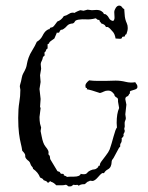

<svg xmlns="http://www.w3.org/2000/svg" viewBox="-20 -783 537 695"><path d="M362.3 -490.2 398.4 -491.2Q417 -491.2 434.6 -486.8Q452.1 -482.4 469.7 -485.4Q471.7 -481.4 474.6 -478Q477.5 -474.6 477.5 -468.3Q477.5 -461.9 468.8 -459Q460 -456.1 453.1 -454.1Q449.2 -452.1 450.2 -448.2Q451.2 -444.3 447.3 -442.4Q445.3 -435.5 439.5 -433.6Q433.6 -431.6 433.6 -423.8L437.5 -404.3L433.6 -369.1L435.5 -355.5Q435.5 -350.6 433.1 -346.2Q430.7 -341.8 431.2 -335.4Q431.6 -329.1 431.6 -325.2L429.7 -316.4L431.6 -309.6Q431.6 -304.7 428.7 -300.8Q425.8 -296.9 427.7 -291L419.9 -281.2L420.9 -278.3Q420.9 -269.5 417.5 -265.1Q414.1 -260.7 415 -252Q412.1 -252 400.9 -229.5Q389.6 -207 385.7 -204.1Q383.8 -199.2 383.8 -193.8Q383.8 -188.5 380.9 -181.2Q377.9 -173.8 369.6 -169.4Q361.3 -165 356.4 -156.2H353.5Q349.6 -159.2 336.4 -143.6Q323.2 -127.9 314.5 -127.9L307.6 -128.9Q303.7 -128.9 302.7 -127Q296.9 -126 293.9 -122.6Q291 -119.1 286.1 -116.2H283.2Q271.5 -116.2 264.6 -110.4Q262.7 -114.3 258.8 -113.8Q254.9 -113.3 252 -113.3Q249 -113.3 248 -114.3H246.1L237.3 -108.4H234.4Q227.5 -107.4 225.6 -109.9Q223.6 -112.3 218.8 -114.3Q210.9 -112.3 204.1 -112.3H183.6Q174.8 -122.1 165 -125Q163.1 -127 161.6 -127Q160.2 -127 158.2 -124Q156.2 -121.1 153.3 -122.1H152.3Q149.4 -127 145.5 -127.9Q141.6 -128.9 137.7 -130.9Q135.7 -135.7 132.8 -136.7Q129.9 -137.7 125 -140.6Q118.2 -159.2 99.6 -171.9Q99.6 -176.8 95.7 -180.2Q91.8 -183.6 87.9 -195.3Q85 -200.2 80.1 -203.1Q71.3 -210.9 71.3 -216.8V-220.7Q71.3 -226.6 60.5 -237.3Q58.6 -251 55.2 -264.2Q51.8 -277.3 48.8 -299.8Q45.9 -322.3 45.9 -356Q45.9 -389.6 49.8 -412.1Q53.7 -434.6 53.7 -458L51.8 -469.7Q51.8 -473.6 53.2 -478Q54.7 -482.4 56.2 -488.8Q57.6 -495.1 59.1 -502.9Q60.5 -510.7 64 -517.1Q67.4 -523.4 69.3 -526.9Q71.3 -530.3 73.7 -536.6Q76.2 -543 77.6 -552.2Q79.1 -561.5 83.5 -574.2Q87.9 -586.9 97.2 -601.6Q106.4 -616.2 113.3 -631.8Q127 -639.6 133.8 -653.3Q140.6 -667 147.9 -672.4Q155.3 -677.7 156.7 -677.2Q158.2 -676.8 159.2 -677.7L161.1 -681.6Q163.1 -683.6 166 -683.6Q171.9 -683.6 178.7 -693.4L187.5 -705.1Q202.1 -710 210.9 -724.6Q220.7 -726.6 230 -732.9Q239.3 -739.3 250 -736.3Q252 -738.3 260.7 -742.2Q269.5 -746.1 271.5 -746.1L282.2 -744.1L296.9 -748L312.5 -746.1L329.1 -747.1Q340.8 -747.1 347.7 -742.2Q354.5 -737.3 354.5 -735.8Q354.5 -734.4 356.4 -732.4Q359.4 -731.4 360.4 -731.9Q361.3 -732.4 366.2 -728.5Q371.1 -724.6 375 -716.8Q378.9 -709 389.6 -707Q395.5 -711.9 394.5 -721.7Q393.6 -731.4 393.6 -738.8Q393.6 -746.1 398.9 -754.4Q404.3 -762.7 411.1 -762.7Q418 -762.7 421.4 -757.3Q424.8 -752 429.7 -750Q430.7 -740.2 431.2 -731Q431.6 -721.7 433.6 -713.9Q435.5 -706.1 439 -698.7Q442.4 -691.4 442.4 -681.6Q442.4 -671.9 437.5 -659.2L433.6 -657.2Q431.6 -652.3 431.6 -651.4Q431.6 -650.4 426.8 -650.4Q421.9 -650.4 421.4 -646.5Q420.9 -642.6 414.1 -642.6L398.4 -643.6Q395.5 -661.1 387.7 -668.9L377.9 -679.7Q371.1 -685.5 369.1 -685.5Q363.3 -683.6 361.3 -689Q359.4 -694.3 346.7 -698.2Q344.7 -702.1 342.3 -704.1Q339.8 -706.1 339.8 -710.9H337.9Q333 -710.9 331.5 -712.9Q330.1 -714.8 326.2 -716.8Q308.6 -711.9 292.5 -712.9Q276.4 -713.9 264.6 -711.9Q252.9 -710 251 -705.1Q249 -700.2 244.1 -698.2Q229.5 -697.3 223.1 -689.9Q216.8 -682.6 210.9 -678.7Q205.1 -674.8 203.6 -675.3Q202.1 -675.8 200.2 -674.8Q196.3 -671.9 195.3 -667.5Q194.3 -663.1 185.5 -665Q185.5 -663.1 181.6 -654.8Q177.7 -646.5 176.8 -643.6Q174.8 -641.6 167 -636.7Q159.2 -631.8 158.2 -627.9Q157.2 -624 152.3 -623V-607.4Q147.5 -605.5 146.5 -600.6Q145.5 -595.7 141.6 -593.8Q140.6 -591.8 141.1 -589.4Q141.6 -586.9 141.6 -584Q141.6 -581.1 139.6 -580.1Q137.7 -579.1 135.7 -577.1Q133.8 -567.4 131.3 -563Q128.9 -558.6 127.9 -554.7Q127 -550.8 127.9 -544.9Q128.9 -539.1 128.9 -534.2L125 -510.7L127 -486.3L123 -460.9L127 -424.8L125 -396.5L127 -391.6L123 -359.4Q123 -346.7 125 -335L128.9 -321.3L127 -308.6L130.9 -289.1Q135.7 -263.7 144 -253.4Q152.3 -243.2 154.3 -238.3Q156.2 -233.4 155.8 -230.5Q155.3 -227.5 155.3 -225.6Q155.3 -223.6 156.7 -222.7Q158.2 -221.7 159.7 -218.8Q161.1 -215.8 161.1 -212.4Q161.1 -209 162.1 -206.5Q163.1 -204.1 167 -198.2Q170.9 -192.4 175.8 -183.6L187.5 -164.1Q189.5 -162.1 191.9 -162.1Q194.3 -162.1 196.3 -160.2Q198.2 -158.2 198.2 -157.2Q198.2 -156.2 199.7 -154.8Q201.2 -153.3 205.1 -153.8Q209 -154.3 210.9 -152.3V-148.4Q219.7 -145.5 222.7 -142.6Q225.6 -143.6 247.6 -143.6Q269.5 -143.6 272.5 -154.3Q274.4 -152.3 283.2 -152.3Q292 -152.3 295.4 -157.2Q298.8 -162.1 307.1 -166Q315.4 -169.9 321.3 -169.9Q327.1 -169.9 335.9 -178.7V-182.6H339.8Q341.8 -184.6 341.8 -188Q341.8 -191.4 346.7 -198.2Q351.6 -205.1 362.3 -218.8Q373 -232.4 377 -242.2Q383.8 -261.7 391.1 -289.1Q398.4 -316.4 403.3 -321.3L402.3 -337.9Q402.3 -372.1 411.1 -391.6V-392.6L407.2 -415V-420.9Q407.2 -427.7 402.8 -429.7Q398.4 -431.6 396 -435.1Q393.6 -438.5 394 -439.9Q394.5 -441.4 387.7 -448.2Q380.9 -455.1 371.6 -455.1Q362.3 -455.1 356 -451.7Q349.6 -448.2 341.8 -446.3Q307.6 -458 293.9 -460Q294.9 -460.9 294.9 -462.9Q294.9 -464.8 292 -464.8Q289.1 -464.8 289.1 -473.1Q289.1 -481.4 302.7 -492.2Q317.4 -490.2 333 -490.2Z"/></svg>

Font: Mountains of Christmas
Style: Regular
Weight: 400
Designer: Crystal Kluge
Foundry: Font Diner, Inc DBA Tart Workshop
Version: Version 1.002